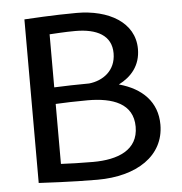

<svg xmlns="http://www.w3.org/2000/svg" viewBox="-49 -705 720 760"><g transform="rotate(-5 310.5 -325.5)"><path d="M425 -360.8C475 -385.8 512.5 -428.3 512.5 -494.2C512.5 -600.8 409.2 -657.5 283.3 -657.5C193.3 -657.5 88.3 -650.8 75 -650V0C90 0.8 207.5 7.5 308.3 7.5C464.2 7.5 575 -64.2 575 -188.3C575 -278.3 516.7 -335.8 425 -360.8ZM308.3 -375C260 -375 210 -373.3 169.2 -371.7V-582.5C187.5 -583.3 229.2 -586.7 271.7 -586.7C357.5 -586.7 415 -556.7 415 -485.8C415 -415.8 362.5 -380.8 308.3 -375ZM169.2 -67.5V-305.8C200 -307.5 251.7 -309.2 296.7 -309.2C395.8 -309.2 476.7 -280.8 476.7 -188.3C476.7 -95.8 395.8 -64.2 296.7 -64.2C251.7 -64.2 200 -65.8 169.2 -67.5Z"/></g></svg>

Font: Boon Medium
Style: Regular
Weight: 500
Designer: Sungsit Sawaiwan
Foundry: FontUni
Version: Version 2.0